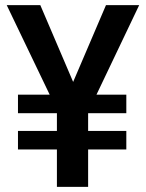

<svg xmlns="http://www.w3.org/2000/svg" viewBox="-20 -731 571 751"><path d="M474.1 -218.8V-146.5H324.7V0H202.6V-146.5H50.3V-218.8H202.6V-288.1H50.3V-360.8H174.3L6.3 -710.9H137.7L266.1 -410.6L394.5 -710.9H524.4L357.4 -360.8H474.1V-288.1H324.7V-218.8Z"/></svg>

Font: Vazirmatn RD UI FD Medium
Style: Regular
Weight: 500
Designer: Saber Rastikerdar
Foundry: Saber Rastikerdar
Version: Version 33.003